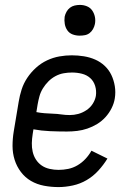

<svg xmlns="http://www.w3.org/2000/svg" viewBox="-20 -753 540 781"><path d="M218 8Q188 8 159 2.5Q130 -3 106 -17Q82 -31 65 -53.5Q48 -76 39.5 -103Q31 -130 31 -159.5Q31 -189 36 -219L56 -339Q60 -364 68 -389Q76 -414 91 -436.5Q106 -459 126.5 -477.5Q147 -496 171.5 -507.5Q196 -519 221.5 -523.5Q247 -528 272 -528Q297 -528 321.5 -524Q346 -520 367.5 -510.5Q389 -501 406 -485Q423 -469 433 -448Q443 -427 447 -402.5Q451 -378 447 -353Q444 -333 434 -313Q424 -293 409 -276.5Q394 -260 375 -248.5Q356 -237 335.5 -230Q315 -223 294 -220.5Q273 -218 252 -218Q218 -218 183 -219.5Q148 -221 116 -227L113 -208Q110 -189 109.5 -171Q109 -153 113 -135.5Q117 -118 126.5 -103.5Q136 -89 150 -79.5Q164 -70 182 -66Q200 -62 218 -62Q238 -62 257.5 -66Q277 -70 295 -80.5Q313 -91 327.5 -106.5Q342 -122 352 -140L417 -108Q401 -82 380 -59Q359 -36 332.5 -20.5Q306 -5 276 1.5Q246 8 218 8ZM264 -285Q281 -285 298 -289.5Q315 -294 331 -304.5Q347 -315 357 -330.5Q367 -346 370 -363Q373 -384 367 -403.5Q361 -423 347 -435.5Q333 -448 313.5 -453Q294 -458 273 -458Q256 -458 239 -455Q222 -452 206 -443.5Q190 -435 177 -422Q164 -409 154.5 -393.5Q145 -378 140.5 -361.5Q136 -345 133 -328L128 -297Q143 -294 160.5 -292.5Q178 -291 195.5 -290.5Q213 -290 229.5 -287.5Q246 -285 264 -285ZM304 -608Q289 -608 275.5 -613Q262 -618 254 -629.5Q246 -641 243.5 -655.5Q241 -670 243 -685Q245 -695 250.5 -705Q256 -715 264.5 -721.5Q273 -728 283.5 -730.5Q294 -733 305 -733Q320 -733 333.5 -727.5Q347 -722 355 -710.5Q363 -699 366 -684.5Q369 -670 366 -655Q364 -645 358.5 -635Q353 -625 344.5 -618.5Q336 -612 325.5 -610Q315 -608 304 -608Z"/></svg>

Font: Iosevka SS18
Style: Italic
Weight: 400
Italic angle: -9°
Monospace: yes
Designer: Belleve Invis
Foundry: Belleve Invis
Version: Version 25.1.1; ttfautohint (v1.8.4)